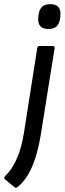

<svg xmlns="http://www.w3.org/2000/svg" viewBox="-61 -710 312 928"><path d="M172.9 -569.8Q119.1 -569.8 124 -625L125 -634.8Q127.9 -662.6 141.4 -676.3Q154.8 -689.9 182.1 -689.9Q235.8 -689.9 231 -634.8L230 -625Q227.1 -597.2 213.6 -583.5Q200.2 -569.8 172.9 -569.8ZM119.1 -478Q120.6 -487.8 130.9 -487.8H193.8Q198.2 -487.8 200.9 -485.1Q203.6 -482.4 203.1 -478L136.2 -59.1Q105 133.3 21 195.8Q15.6 200.2 7.8 193.8L-38.1 155.8Q-44.9 149.9 -35.2 140.1Q31.7 74.7 54.2 -64.9Z"/></svg>

Font: Sofia Sans
Style: Italic
Weight: 400
Italic angle: -9°
Designer: Botio Nikoltchev, Ani Petrova
Foundry: lettersoup
Version: Version 4.100